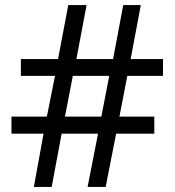

<svg xmlns="http://www.w3.org/2000/svg" viewBox="-20 -734 686 754"><path d="M480 -436 449 -276H586V-209H436L395 0H324L365 -209H222L183 0H113L151 -209H25V-276H164L196 -436H62V-502H208L248 -714H320L280 -502H424L464 -714H533L493 -502H620V-436ZM235 -276H378L409 -436H266Z"/></svg>

Font: Noto Sans Old Persian
Style: Regular
Weight: 400
Designer: Monotype Design Team
Foundry: Monotype Imaging Inc.
Version: Version 2.001; ttfautohint (v1.8.4.7-5d5b)